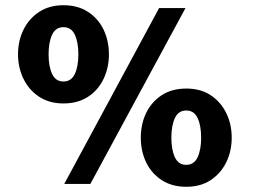

<svg xmlns="http://www.w3.org/2000/svg" viewBox="-20 -704 976 735"><path d="M223 -308Q169 -308 130 -333.5Q91 -359 70 -402Q49 -445 49 -496Q49 -548 70 -590.5Q91 -633 130 -658.5Q169 -684 223 -684Q278 -684 317 -658.5Q356 -633 376.5 -590.5Q397 -548 397 -496Q397 -445 376.5 -402Q356 -359 317 -333.5Q278 -308 223 -308ZM589 -673H690L326 0H226ZM223 -392Q253 -392 266.5 -421Q280 -450 280 -496Q280 -542 266.5 -571Q253 -600 223 -600Q193 -600 179.5 -571Q166 -542 166 -496Q166 -450 179.5 -421Q193 -392 223 -392ZM693 11Q638 11 599 -14.5Q560 -40 539.5 -82.5Q519 -125 519 -177Q519 -229 539.5 -271.5Q560 -314 599 -339.5Q638 -365 693 -365Q748 -365 786.5 -339.5Q825 -314 846 -271.5Q867 -229 867 -177Q867 -125 846 -82.5Q825 -40 786.5 -14.5Q748 11 693 11ZM693 -73Q723 -73 736.5 -102Q750 -131 750 -177Q750 -223 736.5 -252Q723 -281 693 -281Q663 -281 649.5 -252Q636 -223 636 -177Q636 -131 649.5 -102Q663 -73 693 -73Z"/></svg>

Font: Murecho
Style: Bold
Weight: 700
Designer: Neil Summerour
Foundry: Positype
Version: Version 1.010; ttfautohint (v1.8.3)